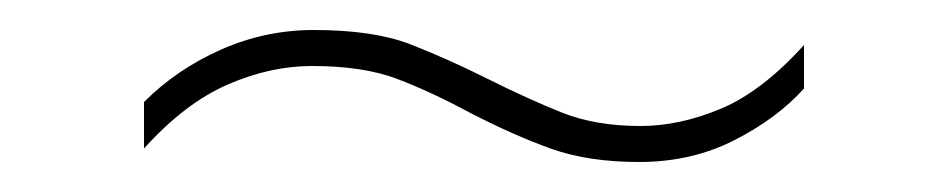

<svg xmlns="http://www.w3.org/2000/svg" viewBox="-20 -382 632 128"><path d="M76 -314Q98 -336 127.5 -349Q157 -362 189 -362Q229 -362 253.5 -352.5Q278 -343 306 -329Q332 -316 354.5 -307Q377 -298 407 -298Q433 -298 460.5 -309.5Q488 -321 516 -352V-323Q498 -303 469.5 -288.5Q441 -274 406 -274Q372 -274 347 -283Q322 -292 293 -307Q267 -321 244.5 -329.5Q222 -338 188 -338Q160 -338 131.5 -325.5Q103 -313 76 -283Z"/></svg>

Font: Noto Sans Bengali Thin
Style: Regular
Weight: 100
Designer: Jelle Bosma - Monotype Design Team
Foundry: Monotype Imaging Inc.
Version: Version 2.003; ttfautohint (v1.8.4.7-5d5b)